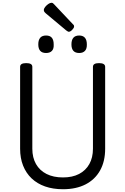

<svg xmlns="http://www.w3.org/2000/svg" viewBox="-20 -1345 903 1384"><path d="M434 19Q362 19 305 -1Q248 -21 208 -59Q168 -97 146.5 -151Q125 -205 125 -273V-863Q125 -877 136 -883.5Q147 -890 169 -890Q191 -890 202 -883.5Q213 -877 213 -863V-273Q213 -209 239.5 -162.5Q266 -116 315.5 -91Q365 -66 434 -66Q502 -66 550 -91Q598 -116 624 -162.5Q650 -209 650 -273V-863Q650 -877 661 -883.5Q672 -890 694 -890Q738 -890 738 -863V-273Q738 -182 701.5 -116.5Q665 -51 597 -16Q529 19 434 19ZM312 -963Q284 -963 270 -978.5Q256 -994 256 -1025Q256 -1057 270 -1073Q284 -1089 312 -1089Q340 -1089 353.5 -1073Q367 -1057 367 -1025Q369 -994 354.5 -978.5Q340 -963 312 -963ZM551 -963Q523 -963 509 -978.5Q495 -994 495 -1025Q495 -1057 509 -1073Q523 -1089 551 -1089Q578 -1089 592 -1073Q606 -1057 606 -1025Q607 -994 592.5 -978.5Q578 -963 551 -963ZM476 -1116Q472 -1116 467.5 -1119Q463 -1122 457 -1126L311 -1248Q302 -1256 299 -1261Q296 -1266 296 -1273Q296 -1283 305.5 -1295Q315 -1307 328 -1316Q341 -1325 351 -1325Q357 -1325 361.5 -1322Q366 -1319 370 -1314L505 -1171Q512 -1165 513 -1161.5Q514 -1158 514 -1154Q514 -1144 500.5 -1130Q487 -1116 476 -1116Z"/></svg>

Font: Playwrite GB S
Style: Regular
Weight: 400
Designer: Veronika Burian, José Scaglione
Foundry: TypeTogether
Version: Version 1.000